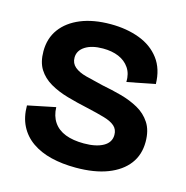

<svg xmlns="http://www.w3.org/2000/svg" viewBox="-87 -618 693 715"><g transform="rotate(15 259.5 -261.0)"><path d="M266 14Q214 14 171 3.5Q128 -7 96.5 -29Q65 -51 48 -84.5Q31 -118 31 -163L138 -185Q139 -151 155 -127.5Q171 -104 200.5 -92.5Q230 -81 272 -81Q319 -81 346.5 -96.5Q374 -112 374 -141Q374 -162 360 -174.5Q346 -187 318.5 -195Q291 -203 251 -212Q209 -221 170.5 -232Q132 -243 102 -260.5Q72 -278 55 -305Q38 -332 38 -374Q38 -424 64.5 -460Q91 -496 139.5 -516Q188 -536 255 -536Q316 -536 365.5 -517.5Q415 -499 444 -460.5Q473 -422 474 -364L366 -343Q367 -375 352 -397Q337 -419 311 -430Q285 -441 250 -441Q207 -441 181.5 -424.5Q156 -408 156 -381Q156 -359 172 -345.5Q188 -332 216.5 -324.5Q245 -317 284 -308Q321 -301 358 -291Q395 -281 425.5 -264Q456 -247 474.5 -218.5Q493 -190 493 -146Q493 -96 466 -60.5Q439 -25 388.5 -5.5Q338 14 266 14Z"/></g></svg>

Font: Bricolage Grotesque 60pt SemiBold
Style: Regular
Weight: 600
Version: Version 1.001;gftools[0.9.33.dev8+g029e19f]